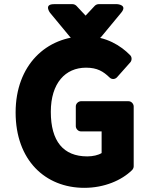

<svg xmlns="http://www.w3.org/2000/svg" viewBox="-20 -865 730 922"><path d="M55 -325C55 -96 197 37 385 37C481 37 564 1 614 -48C618 -52 622 -59 622 -66V-354C622 -365 612 -379 597 -379H369C358 -379 344 -369 344 -354V-259C344 -248 354 -234 369 -234H468V-130C452 -120 426 -114 399 -114C284 -114 224 -187 224 -328C224 -466 294 -540 393 -540C447 -540 476 -522 506 -493C517 -482 533 -484 542 -494L606 -566C613 -574 615 -590 605 -600C561 -645 490 -691 392 -691C201 -691 55 -551 55 -325ZM453 -845C447 -845 440 -842 435 -837L391 -790L347 -837C343 -841 336 -845 329 -845H239C189 -845 220 -804 220 -804L316 -688C321 -682 328 -679 335 -679H447C454 -679 461 -682 466 -688L562 -804C594 -842 543 -845 543 -845Z"/></svg>

Font: Falling Sky
Style: Blk
Weight: 900
Designer: Paul D. Hunt
Foundry: Adobe Systems Incorporated
Version: Version 1.02